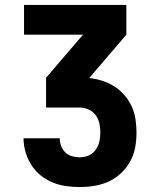

<svg xmlns="http://www.w3.org/2000/svg" viewBox="-20 -755 640 775"><path d="M302 0Q274 0 246 -4Q218 -8 191.5 -19Q165 -30 143 -48Q121 -66 106 -90Q91 -114 83 -141.5Q75 -169 75 -197H221Q221 -182 226.5 -166.5Q232 -151 243.5 -140Q255 -129 270.5 -124.5Q286 -120 302 -120Q321 -120 338 -127.5Q355 -135 366 -150Q377 -165 381 -183Q385 -201 385 -220Q385 -239 381 -257.5Q377 -276 365.5 -291Q354 -306 336.5 -313.5Q319 -321 300 -321H166V-441L315 -615H77V-735H490V-615L341 -441V-440Q368 -437 394 -428.5Q420 -420 442.5 -405.5Q465 -391 483 -370Q501 -349 512 -324.5Q523 -300 527 -273Q531 -246 531 -219Q531 -189 525.5 -159.5Q520 -130 505.5 -103.5Q491 -77 468.5 -56Q446 -35 419 -22.5Q392 -10 362 -5Q332 0 302 0Z"/></svg>

Font: Iosevka SS04 Heavy Extended
Style: Regular
Weight: 900
Width: 7
Monospace: yes
Designer: Belleve Invis
Foundry: Belleve Invis
Version: Version 19.0.0; ttfautohint (v1.8.4)